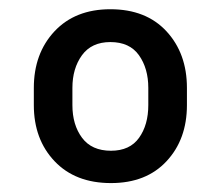

<svg xmlns="http://www.w3.org/2000/svg" viewBox="-20 -742 487 424"><path d="M54.7 -509.9V-547.9Q54.7 -623.9 100.3 -672.8Q146 -721.6 223.7 -721.6Q302.6 -721.6 347.7 -672.8Q392.8 -623.9 392.8 -547.9V-509.9Q392.8 -434.3 347.8 -386Q302.9 -337.7 225.1 -337.7Q146.3 -337.7 100.5 -386Q54.7 -434.3 54.7 -509.9ZM139.9 -547.9V-509.9Q139.9 -466.3 161.2 -437.7Q182.5 -409.1 225.1 -409.1Q266.7 -409.1 287.1 -437.7Q307.5 -466.3 307.5 -509.9V-547.9Q307.5 -590.9 286.9 -620Q266.3 -649.1 223.7 -649.1Q182.2 -649.1 161 -620Q139.9 -590.9 139.9 -547.9Z"/></svg>

Font: Interface Medium
Style: Regular
Weight: 500
Designer: Rasmus Andersson
Foundry: rsms
Version: Version 1.8